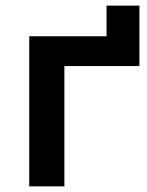

<svg xmlns="http://www.w3.org/2000/svg" viewBox="-20 -663 524 683"><path d="M84 -534H359V-643H476V-428H209V0H84Z"/></svg>

Font: CMG Sans SemiBold
Style: Regular
Weight: 600
Designer: Julieta Ulanovsky
Foundry: Julieta Ulanovsky
Version: Version 7.200